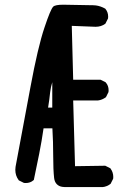

<svg xmlns="http://www.w3.org/2000/svg" viewBox="-20 -783 540 807"><path d="M456.1 -39.1Q456.1 -36.1 455.6 -31.7L444.8 -10.3Q436 -3.9 430.2 -1.5Q418.9 2.9 411.1 3.4H259.8Q257.3 3.4 253.2 3.4Q249 3.4 242.2 2.4Q228 0.5 218.8 -8.8Q209.5 -18.1 207.5 -34.7Q203.6 -68.8 203.6 -128.2Q203.6 -187.5 200.2 -243.7H163.1Q155.3 -189.5 144.8 -136.7Q134.3 -84 122.1 -26.4L120.6 -25.4Q107.4 -13.7 87.9 -13.7Q85 -13.7 80.6 -14.2L59.1 -24.9L58.1 -26.4Q44.4 -44.9 44.4 -69.3Q44.4 -75.2 45.4 -82Q45.4 -82 107.9 -416.5Q139.2 -585.4 167 -667.5Q192.4 -743.7 203.6 -754.9Q211.9 -763.2 246.1 -763.2L358.4 -761.2Q361.8 -761.2 367.7 -761.2Q373.5 -761.2 382.3 -760.3Q402.3 -757.8 422.4 -746.6Q434.6 -732.4 434.6 -712.9Q434.6 -710 434.1 -705.6L423.3 -684.1L422.4 -683.1Q405.3 -670.4 381.8 -670.4Q381.8 -670.4 281.7 -674.3L287.6 -447.8H402.8L424.3 -437L424.8 -436Q436.5 -422.9 436.5 -403.3Q436.5 -400.4 436 -396L425.3 -374.5Q409.2 -362.8 392.1 -360.8H391.6H287.6L295.4 -84.5L422.4 -86.4L443.8 -75.7L444.8 -74.2Q456.1 -58.6 456.1 -39.1ZM199.7 -330.6V-437.5Q193.4 -417.5 190.9 -396Q187.5 -362.8 182.1 -330.6Z"/></svg>

Font: Bakudai
Style: Medium
Weight: 500
Version: Version 1.48